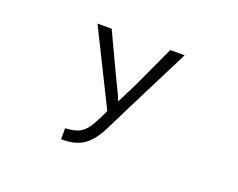

<svg xmlns="http://www.w3.org/2000/svg" viewBox="-100 -676 1200 967"><g transform="rotate(20 500.0 -193.0)"><path d="M470 -101 273 -498H349L453 -277Q495 -193 505 -165L562 -279L663 -498H740Q513 -48 501 -21Q466 50 422.5 81Q379 112 307 112H300V53Q346 51 372.5 38.5Q399 26 419.5 -4.5Q440 -35 470 -101Z"/></g></svg>

Font: LINE Seed JP_TTF Regular
Style: Regular
Weight: 400
Designer: LINE & Fontrix & Fontworks
Version: Version 1.002